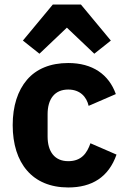

<svg xmlns="http://www.w3.org/2000/svg" viewBox="-20 -815 557 847"><path d="M281 12C202 12 140 -15 99 -63C58 -110 36 -179 36 -263C36 -347 58 -415 99 -463C140 -511 202 -537 281 -537C388 -537 460 -487 491 -400L371 -348C362 -388 333 -420 281 -420C221 -420 190 -378 190 -311V-213C190 -146 221 -104 281 -104C340 -104 364 -140 379 -183L494 -133C459 -33 385 12 281 12ZM337 -795 469 -636 396 -578 275 -693 154 -578 81 -636 213 -795Z"/></svg>

Font: Plexus Sans Bold
Style: Regular
Weight: 700
Version: Version 2.001;PS 002.001;hotconv 1.0.70;makeotf.lib2.5.58329